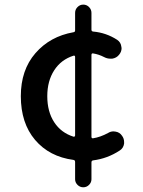

<svg xmlns="http://www.w3.org/2000/svg" viewBox="-20 -755 609 815"><path d="M292 -174.8Q294.9 -173.8 296.9 -175.8Q298.8 -177.7 298.8 -180.7V-513.7Q298.8 -516.6 296.9 -518.1Q294.9 -519.5 292 -518.6Q239.3 -502 210 -456.5Q180.7 -411.1 180.7 -346.7Q180.7 -281.2 210 -236.3Q239.3 -191.4 292 -174.8ZM438.5 -190.4Q449.2 -197.3 461.9 -197.3Q466.8 -197.3 470.7 -196.3Q488.3 -193.4 498 -178.7Q506.8 -167 506.8 -152.3Q506.8 -148.4 506.8 -145.5Q503.9 -126 488.3 -116.2Q436.5 -82 375 -74.2Q368.2 -73.2 368.2 -65.4V5.9Q368.2 19.5 357.9 29.8Q347.7 40 333.5 40Q319.3 40 309.1 29.8Q298.8 19.5 298.8 5.9V-67.4Q298.8 -75.2 292 -76.2Q189.5 -89.8 128.9 -161.1Q68.4 -232.4 68.4 -346.7Q68.4 -458 130.4 -529.3Q192.4 -600.6 292 -618.2Q298.8 -619.1 298.8 -626V-700.2Q298.8 -714.8 309.1 -725.1Q319.3 -735.4 333.5 -735.4Q347.7 -735.4 357.9 -725.1Q368.2 -714.8 368.2 -700.2V-628.9Q368.2 -622.1 375 -621.1Q430.7 -616.2 477.5 -585.9Q493.2 -575.2 495.1 -556.6Q496.1 -553.7 496.1 -550.8Q496.1 -535.2 485.4 -522.5Q474.6 -508.8 456.1 -505.9Q452.1 -505.9 449.2 -505.9Q434.6 -505.9 421.9 -512.7Q399.4 -524.4 375 -528.3Q368.2 -529.3 368.2 -521.5V-174.8Q368.2 -167 375 -168Q406.2 -172.9 438.5 -190.4Z"/></svg>

Font: Gen Jyuu Gothic Medium
Style: Regular
Weight: 500
Designer: [Source Han Sans]
Ryoko NISHIZUKA  (kana & ideographs); Paul D. Hunt (Latin, Greek & Cyrillic); Wenlong ZHANG  (bopomofo
Version: Version 1.002.20150607